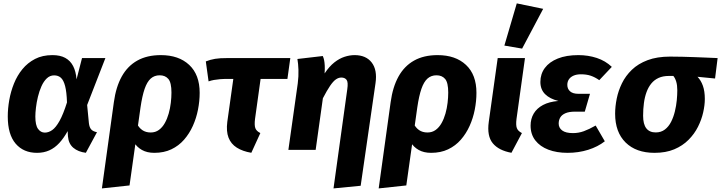

<svg xmlns="http://www.w3.org/2000/svg" viewBox="-20 -868 4176 1112"><path d="M283.8 -548.8Q328.2 -548.8 357.7 -532.8Q387.3 -516.8 403.5 -485.5Q419.7 -454.3 423.3 -408.3L455 -531.6H590.4L484.7 -259.8L494.9 -154.6Q497.9 -129.4 508.8 -117.9Q519.7 -106.4 541.7 -102.3L477.3 16.9Q432.3 11.3 404.7 -12.1Q377.1 -35.5 373.5 -78.5L371.9 -108.7Q349.6 -68.3 323.5 -39.9Q297.3 -11.4 265.5 2.9Q233.6 17.2 194.5 17.2Q116.2 17.2 70.6 -36Q25 -89.3 25 -193.2Q25 -238.8 33.6 -288.3Q42.3 -337.8 60.9 -384.1Q79.5 -430.4 109.8 -467.4Q140.1 -504.4 183 -526.6Q225.9 -548.8 283.8 -548.8ZM293.4 -431.5Q269.2 -431.5 251 -414.1Q232.8 -396.7 220.2 -368.6Q207.6 -340.5 199.7 -307.8Q191.8 -275.2 188.3 -244.8Q184.7 -214.5 184.7 -193.3Q184.7 -142.7 200.4 -121.4Q216 -100 239.7 -100Q261.4 -100 282.4 -114.7Q303.4 -129.4 324.8 -167.6Q346.2 -205.8 368 -274.9Q366 -335.6 357.1 -369.7Q348.2 -403.7 332.7 -417.6Q317.2 -431.5 293.4 -431.5Z M730.2 206 570.2 223.2 639.5 -276.6Q651.5 -364.3 685.1 -424.9Q718.8 -485.5 775.1 -517.1Q831.5 -548.8 911.5 -548.8Q1015.3 -548.8 1075.8 -492.1Q1136.4 -435.5 1136.4 -330.5Q1136.4 -282.7 1126.7 -233.2Q1117.1 -183.8 1097 -139.1Q1076.9 -94.4 1046.1 -59Q1015.3 -23.6 972.4 -3.2Q929.6 17.2 873.6 17.2Q831.7 17.2 802 0.5Q772.3 -16.2 755.6 -44.7L771.2 -154.9Q783.9 -128.7 803.9 -114.7Q824 -100.7 852.9 -100.7Q880.1 -100.7 900.3 -115.5Q920.5 -130.2 934.5 -155.2Q948.5 -180.1 957 -210.4Q965.6 -240.8 969.3 -272.6Q973 -304.3 973 -331.8Q973 -389.7 955 -410.8Q937 -431.9 904.9 -431.9Q874.3 -431.9 853 -413.1Q831.8 -394.2 817.6 -353.2Q803.5 -312.2 793.9 -246.5Z M1294.5 -531.6H1661.4L1644.6 -411H1489.3L1457 -179Q1452.6 -143.2 1458.7 -126.1Q1464.7 -108.9 1487.8 -97.3L1435.6 16.9Q1385.5 8.5 1351.6 -12.9Q1317.7 -34.3 1303.6 -70.8Q1289.4 -107.3 1296.4 -162L1331.3 -411H1302.3Q1274.3 -411 1254.4 -409.4Q1234.5 -407.7 1219.1 -404.9Q1203.7 -402.1 1188 -396.7L1172 -512.3Q1197.7 -522.6 1225.9 -527.3Q1254.1 -531.9 1294.5 -531.6Z M2033.6 -548.8Q2099.8 -548.8 2132.8 -505.9Q2165.9 -463 2154.9 -386.7L2068.9 207.9L1911.6 223.2L1991.3 -351.1Q1997.4 -392.5 1987.2 -405.7Q1977 -418.9 1956.9 -418.9Q1940.6 -418.9 1924.9 -407.8Q1909.2 -396.7 1891.4 -370.4Q1873.5 -344.1 1850 -298.8L1808.2 0H1650.2L1704.5 -384.7Q1709.9 -427.1 1708.5 -463.8Q1707.2 -500.6 1702.5 -526.4L1849.5 -543.5Q1854.8 -531.6 1857.3 -518.9Q1859.8 -506.2 1860.8 -488.1Q1861.8 -470 1860.1 -442.8Q1887.1 -483.5 1916.3 -506.4Q1945.4 -529.3 1975.3 -539Q2005.1 -548.8 2033.6 -548.8Z M2333.2 206 2173.2 223.2 2242.5 -276.6Q2254.5 -364.3 2288.1 -424.9Q2321.8 -485.5 2378.1 -517.1Q2434.5 -548.8 2514.5 -548.8Q2618.3 -548.8 2678.8 -492.1Q2739.4 -435.5 2739.4 -330.5Q2739.4 -282.7 2729.7 -233.2Q2720.1 -183.8 2700 -139.1Q2679.9 -94.4 2649.1 -59Q2618.3 -23.6 2575.4 -3.2Q2532.6 17.2 2476.6 17.2Q2434.7 17.2 2405 0.5Q2375.3 -16.2 2358.6 -44.7L2374.2 -154.9Q2386.9 -128.7 2406.9 -114.7Q2427 -100.7 2455.9 -100.7Q2483.1 -100.7 2503.3 -115.5Q2523.5 -130.2 2537.5 -155.2Q2551.5 -180.1 2560 -210.4Q2568.6 -240.8 2572.3 -272.6Q2576 -304.3 2576 -331.8Q2576 -389.7 2558 -410.8Q2540 -431.9 2507.9 -431.9Q2477.3 -431.9 2456 -413.1Q2434.8 -394.2 2420.6 -353.2Q2406.5 -312.2 2396.9 -246.5Z M2862.5 -531.6H3020.5L2971.4 -179Q2967 -143.2 2973.4 -126.1Q2979.8 -108.9 3002.8 -97.3L2942.1 16.9Q2868.4 3.5 2834 -38.3Q2799.5 -80.2 2810.8 -162ZM2901.2 -604 2973 -848.4 3125.9 -816.8 3003.9 -586.5Z M3267.1 17.2Q3204.2 17.2 3156 -1.1Q3107.8 -19.5 3080.4 -54.8Q3053 -90.1 3053 -140.3Q3053 -179.8 3071.1 -210.3Q3089.1 -240.8 3124.7 -259.8Q3160.3 -278.9 3214.1 -283.3Q3164.6 -295.3 3137.1 -322.6Q3109.7 -349.9 3109.7 -393.5Q3109.7 -439.3 3135.5 -474.3Q3161.4 -509.3 3210.6 -529Q3259.8 -548.8 3329.5 -548.8Q3386.4 -548.8 3436.5 -532.3Q3486.6 -515.8 3523.4 -480.7L3450.7 -403.7Q3426.7 -420.7 3402 -429.2Q3377.3 -437.7 3344.5 -437.7Q3319.8 -437.7 3302 -430Q3284.2 -422.2 3275 -408.6Q3265.7 -395 3265.7 -376.5Q3265.7 -353.2 3281.8 -338.9Q3297.8 -324.7 3329.8 -324.7H3397L3366.9 -221.4H3310.6Q3275.5 -221.4 3254.5 -212.1Q3233.5 -202.8 3224.6 -187.3Q3215.7 -171.8 3215.7 -152.3Q3215.7 -127.7 3236 -112.4Q3256.3 -97.1 3298.5 -97.1Q3330.7 -97.1 3361 -108Q3391.2 -118.9 3429.9 -140.9L3482.9 -49.7Q3442.6 -18.1 3386.6 -0.4Q3330.6 17.2 3267.1 17.2Z M3861.4 -540.2Q3897.3 -540.2 3931.7 -539.3Q3966.1 -538.5 4000.4 -537.2Q4034.7 -535.9 4068.4 -534.5Q4102.1 -533.2 4136.2 -531.6L4121.4 -413.3L4019.7 -423.3Q4039.5 -402.9 4050.8 -371.5Q4062.1 -340.1 4062.1 -294.9Q4062.1 -259.3 4052.6 -217.1Q4043.2 -174.9 4022.5 -133.7Q4001.9 -92.5 3967.8 -58.2Q3933.7 -23.8 3885.1 -3.3Q3836.6 17.2 3770.7 17.2Q3664.2 17.2 3603.4 -42.6Q3542.6 -102.5 3542.6 -209.3Q3542.6 -251.2 3551.8 -296.7Q3560.9 -342.2 3582.1 -385.5Q3603.2 -428.8 3639.5 -463.8Q3675.7 -498.8 3730.6 -519.5Q3785.5 -540.2 3861.4 -540.2ZM3879.7 -428.2H3854.2Q3819.9 -428.2 3794.8 -416.9Q3769.7 -405.6 3752.4 -384.6Q3735.1 -363.6 3724.6 -334.8Q3714 -306 3709.4 -271.4Q3704.7 -236.9 3704.7 -197.6Q3704.7 -148.6 3723.2 -124.8Q3741.8 -101 3777.6 -101Q3808.8 -101 3830.8 -117.9Q3852.8 -134.7 3866.8 -162.4Q3880.8 -190.1 3888.7 -222.9Q3896.6 -255.6 3899.7 -287.6Q3902.7 -319.7 3902.7 -344.8Q3902.7 -374.3 3896.5 -395Q3890.3 -415.7 3879.7 -428.2Z"/></svg>

Font: Fira Sans Variable
Style: Italic
Weight: 397
Italic angle: -8°
Designer: Carrois Corporate & Edenspiekermann AG
Foundry: Carrois Corporate GbR & Edenspiekermann AG
Version: Version 4.202